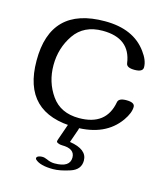

<svg xmlns="http://www.w3.org/2000/svg" viewBox="-107 -569 744 872"><g transform="rotate(15 264.5 -133.0)"><path d="M465.3 -167Q504.9 -167 504.9 -146Q504.9 -117.7 479 -80.6Q413.6 11.7 273.9 11.7Q24.4 11.7 24.4 -235.4Q23.4 -488.3 279.3 -488.3Q413.6 -488.3 476.1 -401.9Q503.9 -364.7 503.9 -332Q503.9 -309.6 464.4 -309.6Q427.2 -309.6 424.8 -330.1Q409.2 -443.8 280.3 -443.8Q191.9 -443.8 147.9 -379.9Q104 -315.9 104 -235.4Q104 -155.8 147.5 -94.2Q190.9 -32.7 277.3 -32.7Q405.3 -32.7 425.8 -147Q429.2 -167 465.3 -167ZM223.6 221.7Q163.1 221.7 139.6 199.7Q136.7 196.8 136.7 193.4Q136.7 185.1 150.9 181.6Q156.2 180.2 163.6 180.2Q173.8 180.2 186.5 186Q205.1 194.8 223.6 194.8Q295.9 194.8 295.9 148.4Q295.9 106.4 235.8 106.4Q225.1 106.4 216.8 102.5Q209 99.6 209 93.8Q209 92.3 211.4 85L237.3 10.7Q241.2 0 263.7 0Q290 0 290.5 11.7Q290.5 13.7 288.6 19.5L266.6 82.5Q349.6 95.2 349.6 148.4Q349.6 190.9 303 206.3Q256.3 221.7 223.6 221.7Z"/></g></svg>

Font: Gayathri
Style: Regular
Weight: 400
Designer: Binoy Dominic <binoy.domenic@gmail.com>
Foundry: SMC
Version: Version 1.000